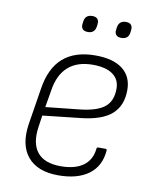

<svg xmlns="http://www.w3.org/2000/svg" viewBox="-77 -707 625 777"><g transform="rotate(10 235.5 -318.5)"><path d="M215 11Q130 11 89.5 -37Q49 -85 62 -172L86 -322Q99 -408 147.5 -450.5Q196 -493 280 -493Q353 -493 392 -463Q431 -433 431 -377Q431 -313 391 -277.5Q351 -242 264 -233L110 -216L103 -168Q93 -99 122.5 -63Q152 -27 218 -27Q277 -27 310.5 -51Q344 -75 349 -121Q349 -128 356 -128H386Q391 -128 391 -122Q386 -57 340 -23Q294 11 215 11ZM116 -252 258 -267Q327 -275 357 -300Q387 -325 387 -375Q387 -413 358.5 -433.5Q330 -454 276 -454Q213 -454 175.5 -421Q138 -388 128 -323ZM370 -581Q355 -581 348.5 -589Q342 -597 344 -610L345 -618Q349 -648 378 -648Q393 -648 399.5 -640Q406 -632 404 -618L403 -610Q400 -581 370 -581ZM233 -581Q217 -581 210.5 -589Q204 -597 206 -610L207 -618Q210 -648 240 -648Q255 -648 261.5 -640Q268 -632 266 -618L265 -610Q261 -581 233 -581Z"/></g></svg>

Font: Sofia Sans Semi Condensed ExtraLight
Style: Italic
Weight: 250
Italic angle: -9°
Version: Version 4.100